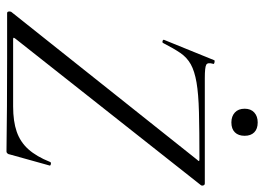

<svg xmlns="http://www.w3.org/2000/svg" viewBox="-134 -698 834 607"><g transform="rotate(90 283.5 -395.0)"><path d="M459.6 2Q392.6 1 316.7 0.5Q240.8 0 165.3 0Q89.8 0 22 0Q18 0 17 -4.5Q16 -9 18 -13L485 -600Q490 -605 489.5 -606.5Q489 -608 483 -608Q393.4 -608 335.2 -606.5Q277 -605 241.1 -598.8Q205.2 -592.6 183.7 -580.6Q162.2 -568.6 147.9 -547.6Q133.6 -526.6 116.8 -493.8Q115.6 -490 110.2 -491.5Q104.8 -493 106.8 -497L171 -655Q172.2 -657 178.2 -655.5Q184.2 -654 182.2 -651Q177.2 -634 185.2 -629.5Q193.2 -625 227.2 -625Q282.2 -625 361.3 -625Q440.4 -625 560.4 -625Q565.4 -625 566.8 -620Q568.2 -615 565.4 -612L103.4 -27Q99.4 -22 99.9 -20.5Q100.4 -19 105.4 -19Q176 -19 229.7 -19Q283.4 -19 317 -19Q364 -19 396.7 -30.3Q429.4 -41.6 452.3 -67.1Q475.2 -92.6 492.4 -135.6Q493.6 -139.6 499.5 -138.2Q505.4 -136.8 503.6 -133.6L468.6 -8Q468.6 -5 466 -1.5Q463.4 2 459.6 2ZM367.6 -709Q348.1 -709 336.1 -720.1Q324.2 -731.1 324.2 -751Q324.2 -770.4 336.1 -781.3Q348.1 -792.2 367.6 -792.2Q388 -792.2 398.9 -781.3Q409.8 -770.4 409.8 -751Q409.8 -731.1 398.9 -720.1Q388 -709 367.6 -709Z"/></g></svg>

Font: Cormorant Light
Style: Italic
Weight: 300
Italic angle: -10°
Designer: Christian Thalmann (Catharsis Fonts)
Foundry: Catharsis Fonts
Version: Version 4.000